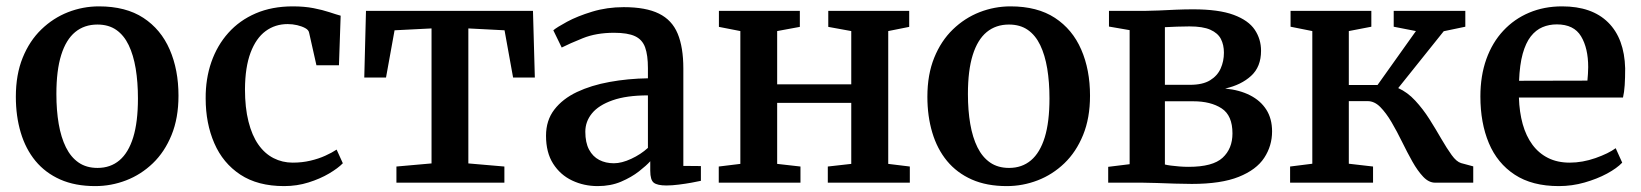

<svg xmlns="http://www.w3.org/2000/svg" viewBox="-20 -588 5282 618"><path d="M31 -276.5Q31 -348 53 -402.2Q75 -456.5 113 -493.2Q151 -530 199 -548.8Q247 -567.5 298.5 -567.5Q385 -567.5 441.5 -530.5Q498 -493.5 526.2 -428.5Q554.5 -363.5 554.5 -280Q554.5 -208 532.2 -153.5Q510 -99 472 -62.5Q434 -26 386 -7.5Q338 11 286.5 11Q222 11 174 -10.2Q126 -31.5 94.2 -70Q62.5 -108.5 46.8 -161.2Q31 -214 31 -276.5ZM294 -47.5Q335.5 -47.5 364.5 -72Q393.5 -96.5 408.8 -146Q424 -195.5 424 -271Q424 -323.5 416.8 -367.2Q409.5 -411 394.2 -442.8Q379 -474.5 354.2 -491.8Q329.5 -509 293.5 -509Q251.5 -509 222 -484.8Q192.5 -460.5 177 -411Q161.5 -361.5 161.5 -285.5Q161.5 -232.5 169 -189Q176.5 -145.5 192.2 -113.8Q208 -82 233 -64.8Q258 -47.5 294 -47.5Z M894.5 11Q809.5 11 753.5 -26Q697.5 -63 669.8 -127Q642 -191 642 -271Q641.5 -334 660.2 -388Q679 -442 715 -482.2Q751 -522.5 803.2 -545Q855.5 -567.5 922.5 -567.5Q959.5 -567.5 989 -561.8Q1018.5 -556 1040.2 -548.8Q1062 -541.5 1076.5 -537.5L1071 -378H998.5L975 -482.5Q973.5 -491.5 962.5 -497.5Q951.5 -503.5 936.5 -507Q921.5 -510.5 906 -510.5Q865.5 -510.5 834.8 -487.8Q804 -465 786.5 -418.5Q769 -372 768.5 -301Q768.5 -241.5 779.8 -196.8Q791 -152 811.5 -122.8Q832 -93.5 860.5 -79Q889 -64.5 922 -64.5Q952.5 -64.5 979 -70.8Q1005.5 -77 1027 -86.8Q1048.5 -96.5 1063.5 -106.5L1083.5 -62.5Q1068 -46.5 1039.2 -29.5Q1010.5 -12.5 973.2 -0.8Q936 11 894.5 11Z M1256 0V-52L1369 -62V-496.5L1250 -490.5L1222.5 -338.5H1152.5L1158 -553H1695.5L1701.5 -338.5H1631.5L1604 -490.5L1487.5 -496.5V-62L1603.5 -52V0Z M1904 11Q1859.5 11 1821.5 -7Q1783.5 -25 1760.5 -61Q1737.5 -97 1737.5 -151Q1737.5 -200.5 1764.2 -235.2Q1791 -270 1837 -291.8Q1883 -313.5 1942 -324.2Q2001 -335 2065.5 -336V-368.5Q2065.5 -410.5 2056.5 -435.5Q2047.5 -460.5 2024 -471.5Q2000.5 -482.5 1956.5 -482.5Q1899 -482.5 1855.8 -465Q1812.5 -447.5 1788 -435L1761 -490.5Q1772 -500 1805.2 -518Q1838.5 -536 1886.2 -550.5Q1934 -565 1987.5 -565Q2059 -565 2101 -544.2Q2143 -523.5 2161.2 -479.8Q2179.5 -436 2179.5 -367.5V-54L2236 -53.5V-6Q2225 -3.5 2205.8 0Q2186.5 3.5 2164.8 6.2Q2143 9 2125 9Q2096 9 2084.5 0.2Q2073 -8.5 2073 -38.5V-69Q2061 -55.5 2036.8 -36.5Q2012.5 -17.5 1979 -3.2Q1945.5 11 1904 11ZM1956 -62.5Q1981 -62.5 2011.8 -76.8Q2042.5 -91 2065.5 -112V-281Q1996.5 -281 1951.8 -265.2Q1907 -249.5 1885.5 -223.2Q1864 -197 1864 -164Q1864 -129 1876 -106.5Q1888 -84 1908.8 -73.2Q1929.5 -62.5 1956 -62.5Z M2293.5 0V-52L2363 -60.5V-488L2294 -501.5V-553H2554.5V-501.5L2481.5 -488V-316.5H2720V-488L2646 -501.5V-553H2906.5V-501.5L2839 -488V-60.5L2908.5 -52V0H2644.5V-52L2720 -60.5V-257H2481.5V-60.5L2556.5 -52V0Z M2965 -276.5Q2965 -348 2987 -402.2Q3009 -456.5 3047 -493.2Q3085 -530 3133 -548.8Q3181 -567.5 3232.5 -567.5Q3319 -567.5 3375.5 -530.5Q3432 -493.5 3460.2 -428.5Q3488.5 -363.5 3488.5 -280Q3488.5 -208 3466.2 -153.5Q3444 -99 3406 -62.5Q3368 -26 3320 -7.5Q3272 11 3220.5 11Q3156 11 3108 -10.2Q3060 -31.5 3028.2 -70Q2996.5 -108.5 2980.8 -161.2Q2965 -214 2965 -276.5ZM3228 -47.5Q3269.5 -47.5 3298.5 -72Q3327.5 -96.5 3342.8 -146Q3358 -195.5 3358 -271Q3358 -323.5 3350.8 -367.2Q3343.5 -411 3328.2 -442.8Q3313 -474.5 3288.2 -491.8Q3263.5 -509 3227.5 -509Q3185.5 -509 3156 -484.8Q3126.5 -460.5 3111 -411Q3095.5 -361.5 3095.5 -285.5Q3095.5 -232.5 3103 -189Q3110.5 -145.5 3126.2 -113.8Q3142 -82 3167 -64.8Q3192 -47.5 3228 -47.5Z M3816 4Q3791.5 4 3761.2 3Q3731 2 3703.2 1Q3675.5 0 3657.5 0H3547V-51L3616 -59.5V-491L3549.5 -502.5V-553H3665Q3682 -553 3709 -554.2Q3736 -555.5 3765.5 -556.8Q3795 -558 3820 -558Q3903 -558 3950.8 -540.2Q3998.5 -522.5 4018.8 -492.2Q4039 -462 4039 -424.5Q4039 -373 4007 -343.8Q3975 -314.5 3923.5 -303Q3970 -298.5 4003.8 -281.2Q4037.5 -264 4056 -235Q4074.5 -206 4074.5 -165Q4074.5 -118.5 4049.2 -80Q4024 -41.5 3967.2 -18.8Q3910.5 4 3816 4ZM3806 -51Q3883.5 -51 3915.2 -80.2Q3947 -109.5 3947 -158.5Q3947 -216.5 3912 -239.2Q3877 -262 3821 -262H3729.5V-58.5Q3737 -56.5 3749 -55Q3761 -53.5 3776 -52.2Q3791 -51 3806 -51ZM3729.5 -315H3810.5Q3851 -315 3874.8 -329.5Q3898.5 -344 3909 -367.5Q3919.5 -391 3919.5 -418.5Q3919.5 -443.5 3909.8 -462.5Q3900 -481.5 3876 -492.2Q3852 -503 3808.5 -503Q3788 -503 3768 -502.2Q3748 -501.5 3729.5 -500.5Z M4132.5 0V-52L4204 -61V-488L4134 -502V-553H4394V-502L4321.5 -488V-314.5H4414L4537.5 -488L4466 -502V-553H4696.5V-502L4627 -487.5L4480.5 -304.5Q4510.5 -291 4535.2 -264.2Q4560 -237.5 4580.8 -204.8Q4601.5 -172 4619.2 -141.2Q4637 -110.5 4652.5 -89Q4668 -67.5 4683 -63L4722 -52.5V0H4599.5Q4579 0 4561 -19Q4543 -38 4526.2 -67.8Q4509.5 -97.5 4493 -131.2Q4476.5 -165 4459 -194.8Q4441.5 -224.5 4422.8 -243.5Q4404 -262.5 4382 -262.5H4321.5V-61L4399.5 -52V0Z M4997.5 11Q4911.5 11 4855.5 -25.8Q4799.5 -62.5 4772.2 -127.5Q4745 -192.5 4745 -277.5Q4745 -344 4764.2 -397.8Q4783.5 -451.5 4818.8 -489.2Q4854 -527 4902 -547.2Q4950 -567.5 5008 -567.5Q5104 -567.5 5156.2 -515.8Q5208.5 -464 5211 -368Q5211 -337 5209.5 -314Q5208 -291 5204 -274H4869Q4870.5 -227 4881.2 -188.5Q4892 -150 4912.5 -122.2Q4933 -94.5 4963 -79.5Q4993 -64.5 5032.5 -64.5Q5073.5 -64.5 5115.5 -79.2Q5157.5 -94 5180.5 -111L5201.5 -64.5Q5184.5 -46.5 5152.5 -29.2Q5120.5 -12 5080.2 -0.5Q5040 11 4997.5 11ZM4869.5 -328 5089.5 -328.5Q5090.5 -338 5091.2 -350Q5092 -362 5092 -372Q5092 -433 5069 -471.2Q5046 -509.5 4991 -509.5Q4966 -509.5 4944.8 -500.5Q4923.5 -491.5 4907.2 -470.8Q4891 -450 4881.2 -415Q4871.5 -380 4869.5 -328Z"/></svg>

Font: Merriweather 24pt SemiBold
Style: Regular
Weight: 600
Designer: Eben Sorkin
Foundry: Eben Sorkin
Version: Version 2.100